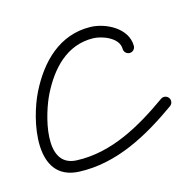

<svg xmlns="http://www.w3.org/2000/svg" viewBox="-56 -325 402 397"><g transform="rotate(-15 145.0 -126.5)"><path d="M245 -207C245 -207 245 -207 245 -207C245 -245 201 -267.2 168.3 -268C101.8 -269.5 57.2 -223.2 29.3 -167.4C2.6 -114 -25.3 10.9 68.5 15C149.3 18.5 221.2 -22 284.9 -67.2C290.3 -71 291.6 -78.5 287.8 -83.9C284 -89.3 276.5 -90.6 271.1 -86.8C211.9 -44.9 144.7 -5.7 69.5 -9C-0.4 -12 32.9 -120.9 50.7 -156.6C74.3 -203.9 111 -245.3 167.7 -244C186.6 -243.6 221 -231 221 -207C221 -200.4 226.4 -195 233 -195C239.6 -195 245 -200.4 245 -207Z"/></g></svg>

Font: FRB American Cursive Guidelines Light
Style: Italic
Weight: 300
Italic angle: -25°
Version: Version 2.0;Modular Font Editor K font №1